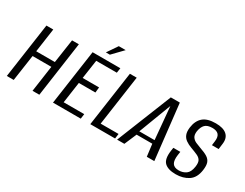

<svg xmlns="http://www.w3.org/2000/svg" viewBox="-70 -1065 1911 1498"><g transform="rotate(30 886.0 -316.0)"><path d="M26 0 97 -495H158.7L128.2 -281.5H296.3L327.9 -495H389.2L318.9 0H257.6L291.2 -235.2H122.3L88 0Z M442 0 513 -495H763.1L756.5 -451.1H570.9L546.2 -282.4H694.1L689 -233.7H540L512.6 -44H698L692.1 0ZM603.3 -545.7 666.4 -638.2H728.4L639.3 -545.7Z M778 0 849 -495H910.5L846 -44H1007.2L1001.3 0Z M1019.5 0 1217.7 -495H1298.9L1354.7 0H1287L1273.2 -109.8H1131.8L1084.9 0ZM1137.2 -142.8H1274.7L1248.2 -435.3Z M1549.5 5.6Q1480 5.6 1447.9 -25.1Q1415.8 -55.8 1427.2 -135.5L1431.5 -164H1494.4L1489.8 -133Q1482.5 -81.5 1498.1 -56.9Q1513.7 -32.3 1555.4 -32.3Q1592 -32.3 1619.6 -51.9Q1647.2 -71.5 1654.7 -123Q1660.1 -160.7 1649.7 -179.4Q1639.3 -198.2 1614.9 -209.4Q1590.6 -220.6 1552.9 -234.2Q1522.7 -245.3 1500.5 -260.9Q1478.2 -276.5 1468.3 -301.5Q1458.5 -326.5 1463.5 -365.7Q1472.1 -429.1 1509.8 -462.3Q1547.5 -495.6 1624 -495.6Q1691.4 -495.6 1723.6 -467Q1755.9 -438.4 1749 -384.7L1742.4 -332.5H1681.9L1687 -371.6Q1692 -412 1675.2 -431.5Q1658.4 -451 1618.2 -451Q1574.1 -451 1553.2 -429.7Q1532.4 -408.5 1525.8 -367.1Q1521.4 -333.8 1533.7 -315.4Q1546.1 -297 1568.1 -287.1Q1590 -277.2 1613.3 -269.1Q1658 -254.1 1683.3 -238.2Q1708.5 -222.3 1717.1 -197.4Q1725.7 -172.5 1719.7 -129.9Q1709.5 -56.2 1662.3 -25.3Q1615.2 5.6 1549.5 5.6Z"/></g></svg>

Font: Alumni Sans SC Thin
Style: Italic
Weight: 100
Italic angle: -8°
Designer: Robert E. Leuschke
Foundry: Robert E. Leuschke
Version: Version 1.016